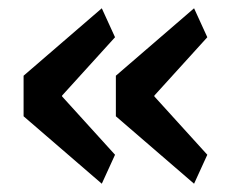

<svg xmlns="http://www.w3.org/2000/svg" viewBox="-20 -511 572 464"><path d="M258 -137 226 -67 37 -230V-328L226 -491L258 -421L130 -280V-278ZM481 -137 449 -67 260 -230V-328L449 -491L481 -421L353 -280V-278Z"/></svg>

Font: IBM Plex Sans Medium
Style: Regular
Weight: 500
Designer: Mike Abbink, Paul van der Laan, Pieter van Rosmalen
Foundry: Bold Monday
Version: Version 3.201